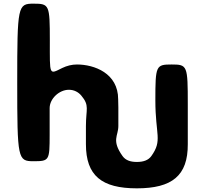

<svg xmlns="http://www.w3.org/2000/svg" viewBox="-20 -880 1120 1048"><path d="M163 0C249 0 251 -4 251 -145V-290C251 -341 303 -390 356 -390C385 -390 408 -377 424 -358C470 -303 449 -286 449 -191V-93C449 79 535 148 727 148C919 148 1006 79 1005 -93V-311C1005 -522 1003 -528 917 -528C831 -528 828 -522 828 -332C828 -142 868 -115 806 -28C790 -6 764 4 727 4C690 4 665 -6 649 -28C587 -115 626 -138 626 -192V-293L625 -338C625 -481 494 -528 400 -528C372 -528 345 -521 320 -509C247 -473 252 -465 252 -660C252 -854 249 -860 163 -860C77 -860 74 -848 74 -430C74 -12 77 0 163 0Z"/></svg>

Font: Hussar Print
Style: Bold
Weight: 700
Foundry: Cannot Into Space Fonts
Version: Version 2.00